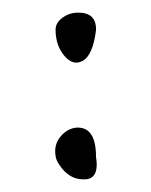

<svg xmlns="http://www.w3.org/2000/svg" viewBox="-20 -630 239 304"><path d="M104 -610Q133 -610 132 -582Q127 -543 111.5 -534Q96 -525 82 -541.5Q68 -558 68 -583Q68 -594 79 -602Q90 -610 104 -610ZM103 -428Q132 -428 132 -382Q138 -345 112 -346Q89 -346 74 -369Q69 -376 68 -383Q65 -401 76 -414Q87 -427 102 -428Z"/></svg>

Font: YamSuf
Style: Regular
Weight: 400
Version: Version 1.1